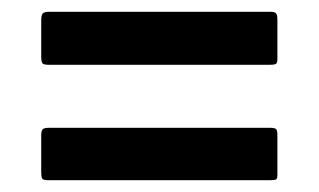

<svg xmlns="http://www.w3.org/2000/svg" viewBox="-20 -462 541 326"><path d="M62 -352Q53 -352 51.5 -355.5Q50 -359 50 -365V-428Q50 -436 52.5 -439Q55 -442 63 -442H439Q446 -442 448.5 -439.5Q451 -437 451 -429V-362Q451 -356 449 -354Q447 -352 438 -352ZM62 -156Q53 -156 51.5 -159Q50 -162 50 -169V-232Q50 -240 52.5 -242.5Q55 -245 63 -245H439Q446 -245 448.5 -243Q451 -241 451 -233V-165Q451 -159 449 -157.5Q447 -156 438 -156Z"/></svg>

Font: Glory Thin
Style: Bold
Weight: 700
Version: Version 1.011